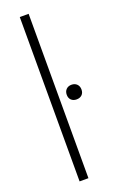

<svg xmlns="http://www.w3.org/2000/svg" viewBox="-157 -848 538 887"><g transform="rotate(-20 112.0 -404.0)"><path d="M70 0V-808H113.5V0ZM187 -360.5Q171 -360.5 161 -370Q151 -379.5 151 -396Q151 -412.5 161 -422.5Q171 -432.5 187 -432.5Q203.5 -432.5 213.5 -422.5Q223.5 -412.5 223.5 -396Q223.5 -379.5 213.5 -370Q203.5 -360.5 187 -360.5Z"/></g></svg>

Font: Encode Sans Cnd XLt
Style: Regular
Weight: 200
Width: 3
Designer: Multiple Designers
Foundry: Impallari Type
Version: Version 3.002; ttfautohint (v1.8.3) -l 8 -r 50 -G 200 -x 14 